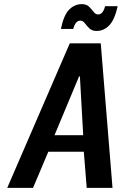

<svg xmlns="http://www.w3.org/2000/svg" viewBox="-20 -910 590 930"><path d="M15 0 318 -700H468L525 0H400L386 -175H214L140 0ZM244 -255H383L367 -540H363ZM448 -760Q426 -760 413 -772.5Q400 -785 391 -797.5Q382 -810 369 -810Q345 -810 335 -770H275Q289 -838 315.5 -864Q342 -890 376 -890Q399 -890 411.5 -877.5Q424 -865 433.5 -852.5Q443 -840 455 -840Q479 -840 489 -880H550Q535 -813 508.5 -786.5Q482 -760 448 -760Z"/></svg>

Font: Cuprum
Style: Bold Italic
Weight: 700
Italic angle: -10°
Designer: Jovanny Lemonad
Foundry: Jovanny Lemonad
Version: Version 3.000